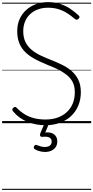

<svg xmlns="http://www.w3.org/2000/svg" viewBox="-20 -1166 883 1817"><path d="M410 19Q367 19 324.5 11.5Q282 4 242 -12Q202 -28 167 -53Q132 -78 104 -112Q96 -122 96 -129Q96 -136 105 -145Q115 -154 122 -154.5Q129 -155 142 -142Q175 -108 215.5 -83.5Q256 -59 304.5 -47Q353 -35 410 -35Q472 -35 523 -52.5Q574 -70 611 -104Q648 -138 668 -185.5Q688 -233 688 -293Q688 -350 667.5 -389.5Q647 -429 611 -457.5Q575 -486 529.5 -508.5Q484 -531 434 -550Q391 -568 349 -587.5Q307 -607 269.5 -632Q232 -657 203.5 -690Q175 -723 159 -767.5Q143 -812 143 -871Q143 -936 166 -986.5Q189 -1037 229.5 -1073Q270 -1109 323 -1127.5Q376 -1146 435 -1146Q500 -1146 552.5 -1128Q605 -1110 647 -1081.5Q689 -1053 724 -1020Q733 -1012 732.5 -1005Q732 -998 724 -989Q715 -980 707 -979.5Q699 -979 688 -987Q651 -1019 612.5 -1043Q574 -1067 530.5 -1080Q487 -1093 435 -1093Q382 -1093 339 -1077Q296 -1061 265 -1032Q234 -1003 217 -962Q200 -921 200 -871Q200 -809 222 -766Q244 -723 281 -693Q318 -663 364.5 -641Q411 -619 460 -600Q511 -580 562 -555.5Q613 -531 654.5 -496.5Q696 -462 720.5 -412.5Q745 -363 745 -293Q745 -224 721 -166.5Q697 -109 652.5 -67.5Q608 -26 546.5 -3.5Q485 19 410 19ZM405 272Q388 272 361 266.5Q334 261 309 246Q301 241 300 233Q299 225 303 217Q308 208 314.5 205.5Q321 203 330 207Q345 213 363.5 219Q382 225 403 225Q434 225 451.5 212Q469 199 469 173Q469 148 448 136Q427 124 385 129Q376 130 371 128.5Q366 127 362 122Q358 115 358.5 109Q359 103 362 94L404 -4H447L400 108L383 94Q421 83 452.5 89Q484 95 503 116Q522 137 522 173Q522 203 507.5 225Q493 247 467 259.5Q441 272 405 272ZM0 621H843V631H0ZM0 -20H843V0H0ZM0 -505H843V-500H0ZM0 -1141H843V-1131H0Z"/></svg>

Font: Playwrite BR Guides
Style: Regular
Weight: 400
Designer: Veronika Burian, José Scaglione
Foundry: TypeTogether
Version: Version 1.003